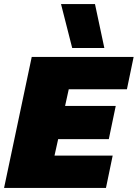

<svg xmlns="http://www.w3.org/2000/svg" viewBox="-36 -924 677 944"><path d="M319 -688 264 -904H431L477 -688ZM-16 0 120 -644H621L588 -485H302L284 -403H533L499 -240H250L232 -159H518L485 0Z"/></svg>

Font: Kanit ExtraBold
Style: Italic
Weight: 800
Italic angle: -12°
Designer: Katatrad Team
Foundry: CadsonDemak
Version: Version 2.000; ttfautohint (v1.8.3)